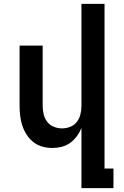

<svg xmlns="http://www.w3.org/2000/svg" viewBox="-20 -755 640 990"><path d="M400 215V-96Q391 -73 376.5 -53Q362 -33 342 -18.5Q322 -4 298 2Q274 8 250 8Q224 8 198.5 1Q173 -6 152.5 -22Q132 -38 117.5 -60.5Q103 -83 95 -107.5Q87 -132 84 -158Q81 -184 81 -210V-520H200V-210Q200 -188 205 -166.5Q210 -145 223 -127.5Q236 -110 257 -101.5Q278 -93 300 -93Q322 -93 343 -101.5Q364 -110 377 -127.5Q390 -145 395 -166.5Q400 -188 400 -210V-735H519V114H565V215Z"/></svg>

Font: Iosevka Extended
Style: Bold
Weight: 700
Width: 7
Monospace: yes
Designer: Belleve Invis
Foundry: Belleve Invis
Version: Version 32.5.0; ttfautohint (v1.8.4)